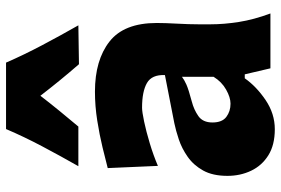

<svg xmlns="http://www.w3.org/2000/svg" viewBox="-168 -752 935 639"><g transform="rotate(-90 299.5 -432.5)"><path d="M189 14.6Q136.7 14.6 102.3 -6.8Q67.9 -28.3 50.8 -64.2Q33.7 -100.1 33.7 -143.1Q33.7 -191.9 51.5 -223.9Q69.3 -255.9 97.2 -275.4Q125 -294.9 155 -304.9Q185.1 -314.9 209 -319.8L369.1 -351.1Q371.1 -394.5 342.8 -410.9Q314.5 -427.2 260.7 -427.2Q247.1 -427.2 214.6 -420.4Q182.1 -413.6 142.3 -401.6Q102.5 -389.6 66.9 -374.5L59.6 -541.5Q87.4 -548.8 128.7 -558.8Q169.9 -568.8 218 -576.4Q266.1 -584 314 -584Q418.9 -584 480.7 -535.6Q542.5 -487.3 542.5 -378.4Q542.5 -350.6 540.3 -310.8Q538.1 -271 538.1 -240.2V-198.7Q538.1 -154.8 545.9 -105Q553.7 -55.2 574.2 0H391.6L371.6 -85.4H358.4Q331.5 -46.9 286.1 -16.1Q240.7 14.6 189 14.6ZM273.9 -132.8Q294.9 -132.8 320.8 -147.5Q346.7 -162.1 363.3 -189V-294.4Q354 -287.1 337.9 -279.8Q321.8 -272.5 281.2 -261.7Q254.4 -254.9 232.9 -240Q211.4 -225.1 211.4 -192.9Q211.4 -160.6 230 -146.7Q248.5 -132.8 273.9 -132.8ZM405.3 -637.2Q350.1 -700.7 300.3 -765.6Q275.9 -733.9 250.2 -702.4Q224.6 -670.9 197.8 -639.2H65.9Q100.1 -699.2 132.1 -759.8Q164.1 -820.3 189.5 -879.9H410.6Q436.5 -820.3 468.5 -759.8Q500.5 -699.2 534.7 -639.2Z"/></g></svg>

Font: Pinar-DS3-FD ExtraBold
Style: Regular
Weight: 800
Designer: Amin Abedi
Version: Version 3.000